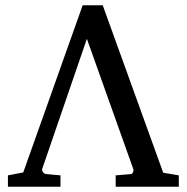

<svg xmlns="http://www.w3.org/2000/svg" viewBox="-20 -707 707 727"><path d="M68 -54 10 -43V0H209V-43L154 -48C146 -49 137 -59 140 -68L309 -560L485 -66C487 -59 482 -49 477 -48L418 -43V0H657V-43L598 -53L369 -687H293Z"/></svg>

Font: Veleka
Style: Regular
Weight: 400
Designer: Stefan Peev, Context Ltd, 2016; SIL International, 1997-2014.
Foundry: Stefan Peev, Context Ltd, 2016
Version: Version 1.000